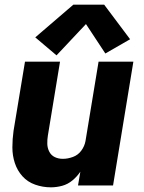

<svg xmlns="http://www.w3.org/2000/svg" viewBox="-20 -794 616 822"><path d="M198 8Q222 8 246 1.5Q270 -5 290 -21.5Q310 -38 324 -59L314 0H464L551 -530H402L346 -190Q342 -168 328 -149Q314 -130 292 -122Q270 -114 249 -114Q230 -114 214.5 -121.5Q199 -129 191 -144.5Q183 -160 182.5 -178Q182 -196 185 -214L237 -530H87L38 -234Q33 -198 33 -163Q33 -128 43.5 -96Q54 -64 76 -39.5Q98 -15 130.5 -3.5Q163 8 198 8ZM222 -557 348 -691 431 -565 537 -626 426 -774H294L131 -634Z"/></svg>

Font: Iosevka Sparkle Heavy Oblique
Style: Regular
Weight: 900
Italic angle: -9°
Designer: Belleve Invis
Foundry: Belleve Invis
Version: Version 4.5.0; ttfautohint (v1.8.3)